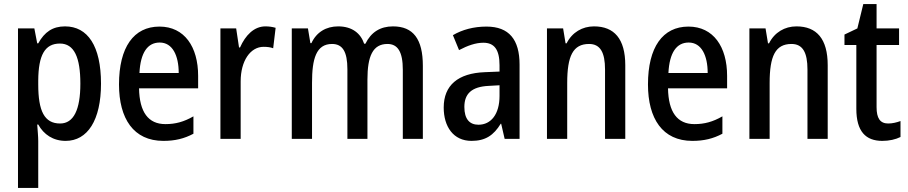

<svg xmlns="http://www.w3.org/2000/svg" viewBox="-20 -679 4441 939"><path d="M298 -550C238 -550 198 -523 167 -467H162L148 -540H68V240H167V11C167 -11 164 -41 162 -70H167C194 -21 240 10 301 10C408 10 474 -91 474 -270C474 -454 409 -550 298 -550ZM273 -466C343 -466 373 -398 373 -270C373 -142 340 -75 274 -75C197 -75 167 -136 167 -266V-286C168 -409 199 -466 273 -466Z M760 -549C634 -549 562 -448 562 -266C562 -99 633 10 779 10C836 10 881 -1 926 -25V-110C879 -83 838 -72 789 -72C705 -72 662 -131 660 -247H949V-308C949 -450 882 -549 760 -549ZM761 -471C824 -471 854 -407 854 -322H662C667 -422 702 -471 761 -471Z M1278 -550C1222 -550 1180 -506 1154 -447H1149L1135 -540H1058V0H1157V-281C1157 -382 1205 -450 1269 -450C1287 -450 1303 -448 1316 -443L1328 -543C1311 -548 1294 -550 1278 -550Z M1902 -550C1840 -550 1795 -522 1767 -465H1761C1744 -516 1702 -550 1634 -550C1575 -550 1528 -522 1503 -468H1498L1486 -540H1407V0H1506V-274C1506 -391 1526 -464 1604 -464C1655 -464 1679 -427 1679 -340V0H1777V-290C1777 -404 1803 -464 1875 -464C1925 -464 1950 -426 1950 -338V0H2048V-357C2048 -488 2001 -550 1902 -550Z M2359 -549C2297 -549 2241 -534 2195 -507L2225 -434C2267 -456 2306 -470 2344 -470C2397 -470 2423 -437 2423 -360V-329L2351 -326C2220 -321 2150 -262 2150 -153C2150 -60 2197 10 2286 10C2354 10 2394 -17 2429 -74H2431L2448 0H2521V-363C2521 -485 2470 -549 2359 -549ZM2370 -259 2423 -262V-210C2423 -120 2381 -69 2320 -69C2277 -69 2251 -96 2251 -156C2251 -220 2286 -255 2370 -259Z M2885 -550C2828 -550 2778 -521 2751 -467H2746L2734 -540H2655V0H2754V-273C2754 -405 2782 -464 2861 -464C2916 -464 2939 -422 2939 -339V0H3038V-360C3038 -489 2984 -550 2885 -550Z M3347 -549C3221 -549 3149 -448 3149 -266C3149 -99 3220 10 3366 10C3423 10 3468 -1 3513 -25V-110C3466 -83 3425 -72 3376 -72C3292 -72 3249 -131 3247 -247H3536V-308C3536 -450 3469 -549 3347 -549ZM3348 -471C3411 -471 3441 -407 3441 -322H3249C3254 -422 3289 -471 3348 -471Z M3875 -550C3818 -550 3768 -521 3741 -467H3736L3724 -540H3645V0H3744V-273C3744 -405 3772 -464 3851 -464C3906 -464 3929 -422 3929 -339V0H4028V-360C4028 -489 3974 -550 3875 -550Z M4324 -75C4284 -75 4267 -101 4267 -155V-459H4377V-540H4267V-659H4202L4173 -540L4110 -510V-459H4168V-147C4168 -36 4214 10 4295 10C4329 10 4360 3 4384 -9V-87C4365 -80 4344 -75 4324 -75Z"/></svg>

Font: Noto Sans Devanagari Condensed Medium
Style: Regular
Weight: 500
Width: 3
Designer: Jelle Bosma - Monotype Design Team
Foundry: Monotype Imaging Inc.
Version: Version 2.004